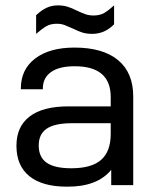

<svg xmlns="http://www.w3.org/2000/svg" viewBox="-20 -698 589 724"><path d="M482.4 -334V0H399.4V-57.6Q346.7 6.8 232.4 5.9Q139.6 5.9 90.8 -33.7Q42 -73.2 42 -148.4Q42 -220.7 91.8 -258.8Q141.6 -296.9 238.3 -296.9H397.5V-332Q397.5 -448.2 261.7 -448.2Q203.1 -448.2 172.4 -426.3Q141.6 -404.3 141.6 -364.3V-361.3H58.6V-364.3Q58.6 -436.5 112.8 -477.5Q167 -518.6 260.7 -518.6Q368.2 -518.6 425.3 -471.2Q482.4 -423.8 482.4 -334ZM397.5 -193.4V-233.4H252Q186.5 -233.4 156.2 -212.9Q126 -192.4 126 -149.4Q126 -105.5 155.8 -84.5Q185.5 -63.5 249 -63.5Q325.2 -63.5 361.3 -95.2Q397.5 -127 397.5 -193.4ZM116.2 -640.6Q135.7 -659.2 155.3 -668.5Q174.8 -677.7 198.2 -677.7Q217.8 -677.7 233.9 -672.9Q250 -668 269.5 -658.2Q288.1 -649.4 301.8 -644.5Q315.4 -639.6 333 -639.6Q356.4 -639.6 372.6 -648.9Q388.7 -658.2 410.2 -677.7V-606.4Q375 -570.3 328.1 -570.3Q306.6 -570.3 291 -575.2Q275.4 -580.1 255.9 -589.8Q236.3 -598.6 223.6 -603.5Q210.9 -608.4 193.4 -608.4Q170.9 -608.4 154.8 -599.1Q138.7 -589.8 116.2 -570.3Z"/></svg>

Font: Dinish Expanded
Style: Regular
Weight: 400
Width: 7
Designer: Charles Nix
Foundry: Playbeing
Version: Version 2.005; ttfautohint (v1.8.3)